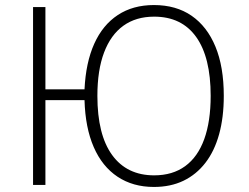

<svg xmlns="http://www.w3.org/2000/svg" viewBox="-20 -733 988 761"><path d="M590 8Q507 8 446 -32.5Q385 -73 351.5 -150Q318 -227 315 -336H160V0H111V-705H160V-379H315Q320 -485 353.5 -559.5Q387 -634 447 -673.5Q507 -713 590 -713Q678 -713 739.5 -670.5Q801 -628 834 -548Q867 -468 867 -353Q867 -268 848.5 -201Q830 -134 794 -87.5Q758 -41 707 -16.5Q656 8 590 8ZM591 -38Q664 -38 714 -74.5Q764 -111 789.5 -181.5Q815 -252 815 -353Q815 -506 757.5 -586.5Q700 -667 591 -667Q519 -667 469 -631Q419 -595 392.5 -525Q366 -455 366 -353Q366 -199 424.5 -118.5Q483 -38 591 -38Z"/></svg>

Font: Nunito Sans 7pt SemiCondensed ExtraLight
Style: Regular
Weight: 250
Width: 4
Designer: Vernon Adams
Foundry: Vernon Adams
Version: Version 3.101;gftools[0.9.27]